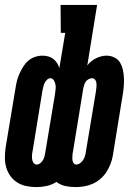

<svg xmlns="http://www.w3.org/2000/svg" viewBox="-25 -755 545 783"><path d="M124 8Q103 8 83 4Q63 0 46 -10.5Q29 -21 17.5 -37Q6 -53 0.5 -72Q-5 -91 -5 -112Q-5 -133 -2 -154L39 -400Q41 -414 45 -428.5Q49 -443 55.5 -457Q62 -471 70.5 -484.5Q79 -498 91 -508Q103 -518 118 -523Q133 -528 148 -528Q160 -528 171.5 -525Q183 -522 192.5 -514.5Q202 -507 208 -497.5Q214 -488 217 -477L241 -621H223L222 -735H371L331 -488Q344 -506 366 -517Q388 -528 409 -528Q427 -528 442 -520.5Q457 -513 465 -499Q473 -485 476.5 -468.5Q480 -452 480.5 -435Q481 -418 479.5 -400.5Q478 -383 475 -366L435 -120Q432 -103 425.5 -86Q419 -69 409 -53.5Q399 -38 384.5 -25.5Q370 -13 353 -5.5Q336 2 318 5Q300 8 283 8Q261 8 241 3.5Q221 -1 205 -13Q186 -1 165 3.5Q144 8 124 8ZM286 -84Q294 -84 301.5 -89.5Q309 -95 314 -102.5Q319 -110 321.5 -118.5Q324 -127 325 -135L366 -381Q367 -389 368 -397.5Q369 -406 368.5 -414Q368 -422 363.5 -429Q359 -436 350 -436Q344 -436 337 -432.5Q330 -429 325.5 -423Q321 -417 319 -410.5Q317 -404 315 -397L273 -139Q271 -131 270.5 -123Q270 -115 270 -107Q270 -99 274 -91.5Q278 -84 286 -84ZM125 -84Q133 -84 140 -90Q147 -96 151 -103.5Q155 -111 157 -119Q159 -127 160 -135L199 -369Q200 -379 201.5 -389Q203 -399 201.5 -408.5Q200 -418 195 -427Q190 -436 180 -436Q173 -436 166.5 -429.5Q160 -423 156.5 -415.5Q153 -408 151.5 -400Q150 -392 148 -385L108 -139Q106 -131 105.5 -122.5Q105 -114 106 -105.5Q107 -97 112 -90.5Q117 -84 125 -84Z"/></svg>

Font: Iosevka Curly Slab Heavy
Style: Italic
Weight: 900
Italic angle: -9°
Monospace: yes
Designer: Belleve Invis
Foundry: Belleve Invis
Version: Version 22.1.2; ttfautohint (v1.8.4)